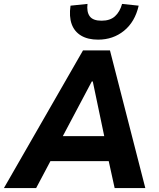

<svg xmlns="http://www.w3.org/2000/svg" viewBox="-53 -963 812 983"><path d="M-33 0 372 -705H510L691 0H534L490 -200L542 -138H162L238 -200L132 0ZM417 -546 249 -229 232 -266H513L488 -231L422 -546ZM449 -760Q397 -760 362.5 -780.5Q328 -801 314 -839.5Q300 -878 308 -934L395 -943Q390 -902 406.5 -879.5Q423 -857 467 -857Q511 -857 536 -880Q561 -903 572 -943L657 -934Q638 -851 582 -805.5Q526 -760 449 -760Z"/></svg>

Font: Nunito Sans 7pt SemiCondensed ExtraBold
Style: Italic
Weight: 800
Width: 4
Italic angle: -9°
Designer: Vernon Adams
Foundry: Vernon Adams
Version: Version 3.101;gftools[0.9.27]